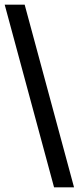

<svg xmlns="http://www.w3.org/2000/svg" viewBox="-22 -715 340 817"><path d="M293 82H208L-2 -695H83Z"/></svg>

Font: Bricolage Grotesque SemiCondensed
Style: Regular
Weight: 400
Width: 4
Designer: Mathieu Triay
Foundry: Atelier Triay
Version: Version 1.001;gftools[0.9.33.dev8+g029e19f]